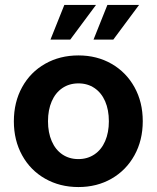

<svg xmlns="http://www.w3.org/2000/svg" viewBox="-20 -740 633 776"><path d="M36 -249.6Q36 -327.1 69.4 -387.7Q102.8 -448.4 162.4 -482.2Q222 -516 297 -516Q372 -516 431 -482Q490 -448 523.5 -387.7Q557 -327.3 557 -250.2Q557 -173 523.5 -112.5Q490 -52 431 -18Q372 16 297 16Q222 16 162.4 -17.9Q102.8 -51.7 69.4 -112.4Q36 -173 36 -249.6ZM420 -249.8Q420 -296 405 -330.5Q390 -365 362 -384Q334.1 -403 297 -403Q260 -403 232 -384Q204 -365 189 -330.3Q174 -295.7 174 -250Q174 -204.3 189.1 -169.5Q204.2 -134.6 232.1 -115.8Q260 -97 296.8 -97Q333.6 -97 361.8 -116Q390 -135 405 -169.7Q420 -204.3 420 -249.8ZM240 -720H368L264 -580H184ZM414 -720H542L438 -580H358Z"/></svg>

Font: Uncut Sans Variable
Style: Regular
Weight: 400
Designer: Kasper Nordkvist
Foundry: UNCUT.wtf
Version: Version 1.304;Glyphs 3.2 (3246)